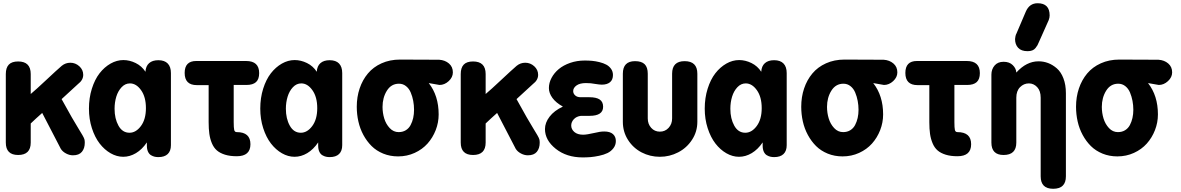

<svg xmlns="http://www.w3.org/2000/svg" viewBox="-20 -963 7336 1193"><path d="M16.1 -77.1V-502.9Q16.1 -542 34.7 -561.5Q53.2 -581.1 92.8 -581.1Q170.9 -581.1 170.9 -502.9V-378.9Q203.1 -405.8 267.6 -466.3Q332 -526.9 363.8 -554.2Q387.2 -573.2 417 -573.2Q448.7 -573.2 472.9 -551.3Q497.1 -529.3 497.1 -498Q497.1 -465.3 464.8 -440.9L362.8 -347.2Q396.5 -285.2 426 -234.1Q455.6 -183.1 468.8 -162.1Q481.9 -141.1 492.2 -123.3Q502.4 -105.5 504.6 -97.2Q506.8 -88.9 506.8 -76.2Q506.8 -41.5 489 -19.8Q471.2 2 433.1 2Q411.6 2 390.4 -9.3Q369.1 -20.5 357.9 -38.1L242.2 -261.2Q231 -251.5 202.6 -225.6Q174.3 -199.7 170.9 -195.8V-77.1Q170.9 0 92.8 0Q16.1 0 16.1 -77.1Z M746.6 -589.8Q785.2 -589.8 823 -571.3Q860.8 -552.7 883.8 -517.1Q885.7 -552.2 906.5 -570.6Q927.2 -588.9 963.9 -588.9Q1002.4 -588.9 1022.2 -568.4Q1042 -547.9 1042 -508.8V-61Q1042 -24.9 1022.2 -5.9Q1002.4 13.2 963.9 13.2Q951.7 13.2 940.9 10.7Q930.2 8.3 918.5 1.5Q906.7 -5.4 899.7 -20.5Q892.6 -35.6 892.6 -58.1V-78.1Q862.8 -34.2 824.7 -11.5Q786.6 11.2 745.6 11.2Q705.6 11.2 667.2 -10.7Q628.9 -32.7 599.1 -71.3Q569.3 -109.9 551 -166.5Q532.7 -223.1 532.7 -288.1Q532.7 -354.5 550.8 -411.9Q568.8 -469.2 598.6 -507.6Q628.4 -545.9 667 -567.9Q705.6 -589.8 746.6 -589.8ZM784.7 -138.2Q824.7 -138.2 855.7 -179.9Q886.7 -221.7 886.7 -291Q886.7 -360.4 856.7 -402.6Q826.7 -444.8 787.6 -444.8Q757.8 -444.8 735.6 -421.1Q713.4 -397.5 702.6 -362.3Q691.9 -327.1 691.9 -287.1Q691.9 -225.6 716.3 -181.9Q740.7 -138.2 784.7 -138.2Z M1199.2 -584H1509.3Q1590.3 -584 1590.3 -508.8Q1590.3 -470.7 1570.8 -452.9Q1551.3 -435.1 1511.2 -435.1H1432.1V-204.1Q1432.1 -168.5 1435.3 -155.3Q1438.5 -142.1 1451.2 -142.1Q1536.1 -142.1 1536.1 -66.9Q1536.1 7.8 1451.2 7.8Q1408.7 7.8 1377.7 -2Q1346.7 -11.7 1327.4 -28.6Q1308.1 -45.4 1296.6 -72.8Q1285.2 -100.1 1280.8 -131.1Q1276.4 -162.1 1276.4 -204.1V-434.1H1203.1Q1127.4 -434.1 1127.4 -509.8Q1127.4 -584 1199.2 -584Z M1811 -589.8Q1849.6 -589.8 1887.5 -571.3Q1925.3 -552.7 1948.2 -517.1Q1950.2 -552.2 1970.9 -570.6Q1991.7 -588.9 2028.3 -588.9Q2066.9 -588.9 2086.7 -568.4Q2106.4 -547.9 2106.4 -508.8V-61Q2106.4 -24.9 2086.7 -5.9Q2066.9 13.2 2028.3 13.2Q2016.1 13.2 2005.4 10.7Q1994.6 8.3 1982.9 1.5Q1971.2 -5.4 1964.1 -20.5Q1957 -35.6 1957 -58.1V-78.1Q1927.2 -34.2 1889.2 -11.5Q1851.1 11.2 1810.1 11.2Q1770 11.2 1731.7 -10.7Q1693.4 -32.7 1663.6 -71.3Q1633.8 -109.9 1615.5 -166.5Q1597.2 -223.1 1597.2 -288.1Q1597.2 -354.5 1615.2 -411.9Q1633.3 -469.2 1663.1 -507.6Q1692.9 -545.9 1731.4 -567.9Q1770 -589.8 1811 -589.8ZM1849.1 -138.2Q1889.2 -138.2 1920.2 -179.9Q1951.2 -221.7 1951.2 -291Q1951.2 -360.4 1921.1 -402.6Q1891.1 -444.8 1852.1 -444.8Q1822.3 -444.8 1800 -421.1Q1777.8 -397.5 1767.1 -362.3Q1756.3 -327.1 1756.3 -287.1Q1756.3 -225.6 1780.8 -181.9Q1805.2 -138.2 1849.1 -138.2Z M2465.8 -592.8 2709 -591.8Q2745.1 -589.4 2769.5 -568.6Q2793.9 -547.9 2793.9 -513.2Q2793.9 -482.9 2768.1 -459Q2742.2 -435.1 2710.9 -435.1L2644 -446.8Q2705.6 -368.7 2705.6 -252Q2705.6 -201.7 2687.3 -154.5Q2668.9 -107.4 2636.5 -71Q2604 -34.7 2556.4 -12.9Q2508.8 8.8 2453.6 8.8Q2403.8 8.8 2361.3 -8.5Q2318.8 -25.9 2289.1 -55.4Q2259.3 -85 2238 -124.3Q2216.8 -163.6 2206.8 -208.3Q2196.8 -252.9 2196.8 -299.8Q2196.8 -360.4 2214.6 -413.3Q2232.4 -466.3 2265.9 -506.3Q2299.3 -546.4 2350.8 -569.6Q2402.3 -592.8 2465.8 -592.8ZM2457 -142.1Q2482.4 -142.1 2501.5 -153.8Q2520.5 -165.5 2531.2 -185.8Q2542 -206.1 2547.4 -230Q2552.7 -253.9 2552.7 -280.8Q2552.7 -309.1 2547.6 -336.2Q2542.5 -363.3 2532.2 -387.9Q2522 -412.6 2502.9 -427.7Q2483.9 -442.9 2459 -442.9Q2411.1 -442.9 2384 -399.7Q2356.9 -356.4 2356.9 -298.8Q2356.9 -261.7 2367.4 -227.1Q2377.9 -192.4 2401.4 -167.2Q2424.8 -142.1 2457 -142.1Z M2842.8 -77.1V-502.9Q2842.8 -542 2861.3 -561.5Q2879.9 -581.1 2919.4 -581.1Q2997.6 -581.1 2997.6 -502.9V-378.9Q3029.8 -405.8 3094.2 -466.3Q3158.7 -526.9 3190.4 -554.2Q3213.9 -573.2 3243.7 -573.2Q3275.4 -573.2 3299.6 -551.3Q3323.7 -529.3 3323.7 -498Q3323.7 -465.3 3291.5 -440.9L3189.5 -347.2Q3223.1 -285.2 3252.7 -234.1Q3282.2 -183.1 3295.4 -162.1Q3308.6 -141.1 3318.8 -123.3Q3329.1 -105.5 3331.3 -97.2Q3333.5 -88.9 3333.5 -76.2Q3333.5 -41.5 3315.7 -19.8Q3297.9 2 3259.8 2Q3238.3 2 3217 -9.3Q3195.8 -20.5 3184.6 -38.1L3068.8 -261.2Q3057.6 -251.5 3029.3 -225.6Q3001 -199.7 2997.6 -195.8V-77.1Q2997.6 0 2919.4 0Q2842.8 0 2842.8 -77.1Z M3600.6 15.1Q3500.5 15.1 3433.3 -38.3Q3366.2 -91.8 3366.2 -161.1Q3366.2 -200.7 3394.8 -238Q3423.3 -275.4 3477.5 -300.8Q3434.1 -324.7 3412.4 -354.7Q3390.6 -384.8 3390.6 -416Q3390.6 -448.2 3407 -479Q3423.3 -509.8 3451.9 -533.7Q3480.5 -557.6 3522.7 -572.3Q3564.9 -586.9 3613.3 -586.9Q3636.7 -586.9 3658.7 -585Q3680.7 -583 3705.1 -576.9Q3729.5 -570.8 3747.3 -561.3Q3765.1 -551.8 3776.9 -535.2Q3788.6 -518.6 3788.6 -497.1Q3788.6 -467.3 3770.3 -452.1Q3752 -437 3719.2 -437Q3706.1 -437 3675.3 -441.9Q3653.3 -446.8 3620.6 -446.8Q3582.5 -446.8 3562 -431.9Q3541.5 -417 3541.5 -397Q3541.5 -381.3 3554 -370.1Q3566.4 -358.9 3587.4 -358.9H3641.6Q3685.5 -358.9 3706.5 -344.5Q3727.5 -330.1 3727.5 -299.8Q3727.5 -243.2 3643.6 -243.2H3589.4Q3561.5 -239.7 3545.4 -222.2Q3529.3 -204.6 3529.3 -183.1Q3529.3 -159.7 3548.8 -142.8Q3568.4 -126 3603.5 -126Q3626 -126 3674.3 -137.2Q3708.5 -146 3734.4 -146Q3770.5 -146 3788.6 -129.9Q3806.6 -113.8 3806.6 -86.9Q3806.6 -61.5 3791.5 -42Q3776.4 -22.5 3754.6 -12Q3732.9 -1.5 3702.9 4.9Q3672.9 11.2 3649.2 13.2Q3625.5 15.1 3600.6 15.1Z M3850.1 -206.1V-504.9Q3850.1 -583 3925.8 -583Q3966.3 -583 3985.6 -564Q4004.9 -544.9 4004.9 -504.9V-227.1Q4004.9 -192.4 4026.1 -168.7Q4047.4 -145 4080.1 -145Q4112.8 -145 4134.5 -168.7Q4156.2 -192.4 4156.2 -227.1V-504.9Q4156.2 -583 4233.9 -583Q4313 -583 4313 -504.9V-206.1Q4313 -145 4280 -94.5Q4247.1 -43.9 4193.8 -16.4Q4140.6 11.2 4080.1 11.2Q4019 11.2 3966.6 -16.1Q3914.1 -43.5 3882.1 -93.8Q3850.1 -144 3850.1 -206.1Z M4572.8 -589.8Q4611.3 -589.8 4649.2 -571.3Q4687 -552.7 4710 -517.1Q4711.9 -552.2 4732.7 -570.6Q4753.4 -588.9 4790 -588.9Q4828.6 -588.9 4848.4 -568.4Q4868.2 -547.9 4868.2 -508.8V-61Q4868.2 -24.9 4848.4 -5.9Q4828.6 13.2 4790 13.2Q4777.8 13.2 4767.1 10.7Q4756.3 8.3 4744.6 1.5Q4732.9 -5.4 4725.8 -20.5Q4718.8 -35.6 4718.8 -58.1V-78.1Q4689 -34.2 4650.9 -11.5Q4612.8 11.2 4571.8 11.2Q4531.7 11.2 4493.4 -10.7Q4455.1 -32.7 4425.3 -71.3Q4395.5 -109.9 4377.2 -166.5Q4358.9 -223.1 4358.9 -288.1Q4358.9 -354.5 4377 -411.9Q4395 -469.2 4424.8 -507.6Q4454.6 -545.9 4493.2 -567.9Q4531.7 -589.8 4572.8 -589.8ZM4610.8 -138.2Q4650.9 -138.2 4681.9 -179.9Q4712.9 -221.7 4712.9 -291Q4712.9 -360.4 4682.9 -402.6Q4652.8 -444.8 4613.8 -444.8Q4584 -444.8 4561.8 -421.1Q4539.6 -397.5 4528.8 -362.3Q4518.1 -327.1 4518.1 -287.1Q4518.1 -225.6 4542.5 -181.9Q4566.9 -138.2 4610.8 -138.2Z M5227.5 -592.8 5470.7 -591.8Q5506.8 -589.4 5531.2 -568.6Q5555.7 -547.9 5555.7 -513.2Q5555.7 -482.9 5529.8 -459Q5503.9 -435.1 5472.7 -435.1L5405.8 -446.8Q5467.3 -368.7 5467.3 -252Q5467.3 -201.7 5449 -154.5Q5430.7 -107.4 5398.2 -71Q5365.7 -34.7 5318.1 -12.9Q5270.5 8.8 5215.3 8.8Q5165.5 8.8 5123 -8.5Q5080.6 -25.9 5050.8 -55.4Q5021 -85 4999.8 -124.3Q4978.5 -163.6 4968.5 -208.3Q4958.5 -252.9 4958.5 -299.8Q4958.5 -360.4 4976.3 -413.3Q4994.1 -466.3 5027.6 -506.3Q5061 -546.4 5112.5 -569.6Q5164.1 -592.8 5227.5 -592.8ZM5218.8 -142.1Q5244.1 -142.1 5263.2 -153.8Q5282.2 -165.5 5293 -185.8Q5303.7 -206.1 5309.1 -230Q5314.5 -253.9 5314.5 -280.8Q5314.5 -309.1 5309.3 -336.2Q5304.2 -363.3 5293.9 -387.9Q5283.7 -412.6 5264.6 -427.7Q5245.6 -442.9 5220.7 -442.9Q5172.9 -442.9 5145.8 -399.7Q5118.7 -356.4 5118.7 -298.8Q5118.7 -261.7 5129.2 -227.1Q5139.6 -192.4 5163.1 -167.2Q5186.5 -142.1 5218.8 -142.1Z M5677.2 -584H5987.3Q6068.4 -584 6068.4 -508.8Q6068.4 -470.7 6048.8 -452.9Q6029.3 -435.1 5989.3 -435.1H5910.2V-204.1Q5910.2 -168.5 5913.3 -155.3Q5916.5 -142.1 5929.2 -142.1Q6014.2 -142.1 6014.2 -66.9Q6014.2 7.8 5929.2 7.8Q5886.7 7.8 5855.7 -2Q5824.7 -11.7 5805.4 -28.6Q5786.1 -45.4 5774.7 -72.8Q5763.2 -100.1 5758.8 -131.1Q5754.4 -162.1 5754.4 -204.1V-434.1H5681.2Q5605.5 -434.1 5605.5 -509.8Q5605.5 -584 5677.2 -584Z M6140.1 -77.1V-499Q6140.1 -532.7 6159.9 -555.9Q6179.7 -579.1 6215.8 -579.1Q6252 -579.1 6272.9 -558.3Q6293.9 -537.6 6294.9 -512.2Q6357.9 -582 6433.1 -582Q6463.9 -582 6492.4 -571.3Q6521 -560.5 6546.6 -538.3Q6572.3 -516.1 6587.6 -476.3Q6603 -436.5 6603 -383.8V132.8Q6603 210 6523.9 210Q6446.3 210 6446.3 132.8V-356Q6446.3 -398.4 6424.6 -421.6Q6402.8 -444.8 6373 -444.8Q6341.3 -444.8 6318.1 -421.4Q6294.9 -397.9 6294.9 -356V-77.1Q6294.9 0 6215.8 0Q6140.1 0 6140.1 -77.1ZM6496.1 -837.9 6436 -703.1Q6430.2 -689 6426.3 -681.9Q6422.4 -674.8 6414.3 -664.6Q6406.2 -654.3 6394 -649.7Q6381.8 -645 6365.2 -645Q6325.7 -645 6306.4 -665.8Q6287.1 -686.5 6287.1 -720.2Q6287.1 -726.1 6289.6 -737.5Q6292 -749 6295.9 -754.9L6354 -891.1Q6376.5 -942.9 6427.2 -942.9Q6502 -942.9 6502 -867.2Q6502 -853.5 6496.1 -837.9Z M6935.1 -592.8 7178.2 -591.8Q7214.4 -589.4 7238.8 -568.6Q7263.2 -547.9 7263.2 -513.2Q7263.2 -482.9 7237.3 -459Q7211.4 -435.1 7180.2 -435.1L7113.3 -446.8Q7174.8 -368.7 7174.8 -252Q7174.8 -201.7 7156.5 -154.5Q7138.2 -107.4 7105.7 -71Q7073.2 -34.7 7025.6 -12.9Q6978 8.8 6922.9 8.8Q6873 8.8 6830.6 -8.5Q6788.1 -25.9 6758.3 -55.4Q6728.5 -85 6707.3 -124.3Q6686 -163.6 6676 -208.3Q6666 -252.9 6666 -299.8Q6666 -360.4 6683.8 -413.3Q6701.7 -466.3 6735.1 -506.3Q6768.6 -546.4 6820.1 -569.6Q6871.6 -592.8 6935.1 -592.8ZM6926.3 -142.1Q6951.7 -142.1 6970.7 -153.8Q6989.7 -165.5 7000.5 -185.8Q7011.2 -206.1 7016.6 -230Q7022 -253.9 7022 -280.8Q7022 -309.1 7016.8 -336.2Q7011.7 -363.3 7001.5 -387.9Q6991.2 -412.6 6972.2 -427.7Q6953.1 -442.9 6928.2 -442.9Q6880.4 -442.9 6853.3 -399.7Q6826.2 -356.4 6826.2 -298.8Q6826.2 -261.7 6836.7 -227.1Q6847.2 -192.4 6870.6 -167.2Q6894 -142.1 6926.3 -142.1Z"/></svg>

Font: BPreplay
Style: Bold
Weight: 700
Designer: Magenta/George Triantafyllakos
Foundry: Magenta/George Triantafyllakos
Version: Version 1.00